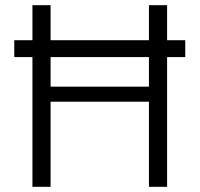

<svg xmlns="http://www.w3.org/2000/svg" viewBox="-20 -720 769 740"><path d="M35 -500V-565H694V-500ZM554 0V-700H624V0ZM105 0V-700H175V0ZM159 -328V-386H574V-328Z"/></svg>

Font: DM Sans 10pt Light
Style: Regular
Weight: 300
Version: Version 4.004;gftools[0.9.30]